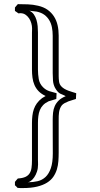

<svg xmlns="http://www.w3.org/2000/svg" viewBox="-20 -720 488 941"><path d="M352.1 -234.9Q345.2 -232.4 335.4 -229.7Q325.7 -227.1 315.9 -223.4Q306.2 -219.7 297.6 -215.1Q289.1 -210.4 283.7 -204.6Q277.8 -197.3 274.4 -188.7Q271 -180.2 269.5 -170.7Q268.1 -161.1 267.8 -151.9Q267.6 -142.6 267.6 -133.8V27.3Q267.6 48.3 266.1 69.6Q264.6 90.8 258.8 110.1Q252.9 129.4 241.5 146.2Q230 163.1 210.4 175.3Q190.9 187.5 161.9 194.6Q132.8 201.7 91.3 201.7Q85 201.7 78.6 201.7Q72.3 201.7 65.9 200.7Q60.1 193.8 53.2 188V171.4Q57.1 167 60.3 162.8Q63.5 158.7 67.4 154.8Q90.8 153.3 104.5 147Q118.2 140.6 125.2 129.4Q132.3 118.2 134.5 102.3Q136.7 86.4 136.7 65.4V-116.7Q136.7 -135.3 138.7 -152.6Q140.6 -169.9 146 -185.3Q151.4 -200.7 161.1 -214.1Q170.9 -227.5 186.5 -239.3L203.6 -249.5Q182.6 -259.3 169.4 -272.9Q156.2 -286.6 148.9 -303.5Q141.6 -320.3 139.2 -339.4Q136.7 -358.4 136.7 -377.9V-560.1Q136.7 -564.9 137 -570.3Q137.2 -575.7 137.2 -581.1Q137.2 -592.8 133.5 -606Q129.9 -619.1 122.6 -630.1Q115.2 -641.1 104.7 -648.2Q94.2 -655.3 80.1 -655.3Q77.6 -655.3 75.4 -655Q73.2 -654.8 70.8 -654.3Q66.4 -657.2 62 -660.4Q57.6 -663.6 53.2 -666.5V-683.1Q57.1 -687.5 60.3 -691.7Q63.5 -695.8 67.4 -699.7Q92.3 -699.7 116.9 -698.7Q141.6 -697.8 166.5 -691.9Q194.3 -685.5 213.4 -671.9Q232.4 -658.2 244.6 -639.2Q256.8 -620.1 262.2 -596.7Q267.6 -573.2 267.6 -546.4V-363.3V-347.2Q267.6 -333.5 269.5 -319.8Q271.5 -306.2 280.8 -296.4Q287.1 -289.6 296.1 -284.4Q305.2 -279.3 314.9 -275.6Q324.7 -272 334.7 -269Q344.7 -266.1 353.5 -263.2ZM298.8 -250.5Q293 -253.9 287.1 -255.9Q281.2 -257.8 274.9 -261.2Q268.6 -264.6 262.5 -271.2Q256.3 -277.8 249.5 -290Q241.2 -306.2 239.7 -325.2Q238.3 -344.2 238.3 -361.8V-544.9Q238.3 -566.4 234.6 -585.4Q231 -604.5 221.9 -620.1Q212.9 -635.7 198 -647Q183.1 -658.2 160.2 -663.1L124 -667.5Q137.7 -661.1 146 -649.2Q154.3 -637.2 158.7 -622.6Q163.1 -607.9 164.6 -591.8Q166 -575.7 166 -561.5V-379.4Q166 -356 169.9 -332.8Q173.8 -309.6 190.9 -292.5Q204.6 -278.8 221.9 -273.2Q239.3 -267.6 257.3 -263.2Q256.8 -255.9 256.6 -248.8Q256.3 -241.7 255.9 -234.9L218.3 -223.6Q201.7 -215.8 191.2 -204.8Q180.7 -193.8 175.3 -180.2Q169.9 -166.5 168 -150.9Q166 -135.3 166 -118.2V64Q166 69.3 166.3 75Q166.5 80.6 166.5 85.9Q166.5 105.5 161.1 121.3Q155.8 137.2 147.9 148.7Q140.1 160.2 131.3 166.5Q122.6 172.9 116.2 173.3Q142.1 173.3 164.6 168Q187 162.6 203.4 147.2Q219.7 131.8 229.2 104.2Q238.8 76.7 238.8 31.7Q238.8 -9.8 238.5 -50.3Q238.3 -90.8 238.3 -132.3Q238.3 -150.4 240 -167.5Q241.7 -184.6 248.3 -199.7Q254.9 -214.8 267.6 -227.3Q280.3 -239.7 301.8 -248.5Z"/></svg>

Font: XB Kayhan Pook
Style: Regular
Weight: 700
Designer: Behnam
Foundry: Irmug
Version: Version 7.300 2009